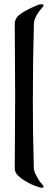

<svg xmlns="http://www.w3.org/2000/svg" viewBox="-20 -802 227 912"><path d="M52 -345 50 -692Q50 -705 62 -722Q75 -738 119 -760Q163 -782 175 -782Q187 -782 187 -777.5Q187 -773 183 -769Q141 -721 141 -688Q136 -514 136 -323L137 -170L140 -30Q140 -16 140.5 -3Q141 10 151.5 30.5Q162 51 172 64L183 77Q187 81 187 84Q187 90 179 90Q171 90 142 79Q113 68 81.5 45.5Q50 23 50 -2Q52 -224 52 -345Z"/></svg>

Font: Aladin
Style: Regular
Weight: 400
Designer: Angel Koziupa and Alejandro Paul
Foundry: Angel Koziupa and Alejandro Paul
Version: Version 1.000